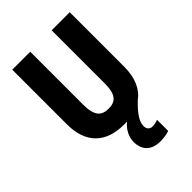

<svg xmlns="http://www.w3.org/2000/svg" viewBox="-273 -826 1179 1179"><g transform="rotate(-45 316.0 -236.5)"><path d="M392 101C392 67 414 26 479 -36C537 -78 566 -148 566 -239V-714H409V-255C409 -160 381 -126 317 -126C255 -126 223 -157 223 -254V-714H67V-238C67 -78 154 10 314 10C323 10 332 10 340 9C302 42 280 82 280 127C280 196 320 241 399 241C426 241 456 237 478 229V132C467 137 444 142 429 142C408 142 392 127 392 101Z"/></g></svg>

Font: Noto Sans Gujarati Condensed ExtraBold
Style: Regular
Weight: 800
Width: 3
Designer: Jelle Bosma - Monotype Design Team, Universal Thirst
Foundry: Monotype Imaging Inc.
Version: Version 2.106